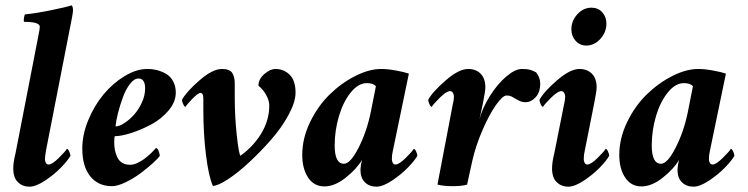

<svg xmlns="http://www.w3.org/2000/svg" viewBox="-20 -700 2835 728"><path d="M122.1 -546.9Q123 -552.7 125.5 -564.7Q127.9 -576.7 129.4 -585.2Q130.9 -593.8 130.9 -598.6Q130.9 -617.2 71.3 -617.2Q69.3 -620.1 70.8 -631.3Q72.3 -642.6 75.2 -645.5Q112.8 -648.9 172.9 -661.1Q232.9 -673.3 251 -679.7Q256.8 -676.3 256.8 -661.1Q256.8 -648.9 244.1 -587.9L154.3 -128.9Q150.4 -105.5 150.4 -96.7Q150.4 -88.9 153.8 -82.5Q157.2 -76.2 164.1 -76.2Q177.7 -76.2 203.4 -101.6Q229 -127 233.4 -135.7Q237.8 -135.7 242.4 -125.5Q247.1 -115.2 247.1 -109.4Q237.8 -92.3 211.9 -65.4Q186 -38.6 151.1 -15.4Q116.2 7.8 91.8 7.8Q65.4 7.8 47.9 -9.3Q30.3 -26.4 30.3 -61.5Q30.3 -85 39.1 -120.1Z M538.1 -438.5Q558.1 -438.5 576.2 -433.8Q594.2 -429.2 610.6 -419.4Q627 -409.7 636.7 -391.4Q646.5 -373 646.5 -348.6Q646.5 -313.5 619.1 -281Q591.8 -248.5 553.2 -228Q514.6 -207.5 477.1 -195.6Q439.5 -183.6 415 -183.6Q413.1 -177.7 413.1 -159.2Q413.1 -144 415.8 -130.6Q418.5 -117.2 424.6 -104Q430.7 -90.8 442.9 -83Q455.1 -75.2 472.7 -75.2Q479.5 -75.2 487.3 -77.1Q495.1 -79.1 502.4 -82.8Q509.8 -86.4 517.1 -90.8Q524.4 -95.2 531 -100.6Q537.6 -106 543.5 -110.8Q549.3 -115.7 554.4 -120.8Q559.6 -126 562.7 -129.4Q565.9 -132.8 568.4 -135.7L571.3 -138.7Q577.1 -138.7 581.5 -127.2Q585.9 -115.7 585.9 -109.4Q580.6 -100.6 560.3 -82Q540 -63.5 513.7 -43.7Q487.3 -23.9 456.5 -9Q425.8 5.9 404.3 5.9Q352.1 5.9 322 -31.7Q292 -69.3 292 -136.7Q292 -189.5 314.7 -244.6Q337.4 -299.8 372.6 -342Q407.7 -384.3 452.4 -411.4Q497.1 -438.5 538.1 -438.5ZM418 -220.7Q432.1 -220.7 451.4 -233.2Q470.7 -245.6 488.3 -265.1Q505.9 -284.7 518.1 -311.5Q530.3 -338.4 530.3 -364.3Q530.3 -402.3 504.9 -402.3Q488.3 -402.3 472.4 -381.3Q456.5 -360.4 445.6 -330.1Q434.6 -299.8 427.2 -270.5Q419.9 -241.2 418 -220.7Z M891.6 -109.4Q947.3 -149.4 977.5 -206.1Q1001 -251 1001 -299.8Q1001 -318.4 989.5 -339.4Q978 -360.4 960 -375Q960 -399.9 982.2 -419.2Q1004.4 -438.5 1024.4 -438.5Q1056.2 -438.5 1078.4 -416.5Q1100.6 -394.5 1100.6 -348.6Q1100.6 -313.5 1074.2 -264.6Q1047.9 -215.8 1007.8 -170.2Q967.8 -124.5 924.3 -84.2Q880.9 -43.9 843 -19.5Q805.2 4.9 787.1 4.9Q771 -31.7 761 -112.5Q751 -193.4 751 -283.2V-326.2Q751 -347.7 740.2 -347.7Q731 -347.7 709.2 -325.2Q687.5 -302.7 683.6 -294.9Q679.2 -294.9 674.6 -305.2Q669.9 -315.4 669.9 -321.3Q687 -352.5 736.6 -395.5Q786.1 -438.5 821.3 -438.5Q850.1 -438.5 860.1 -424.1Q870.1 -409.7 870.1 -383.8V-352.5V-333Q870.1 -257.8 877.7 -187.7Q885.3 -117.7 891.6 -109.4Z M1425.8 -438.5Q1450.2 -438.5 1481.7 -432.6Q1513.2 -426.8 1530.3 -420.9L1469.7 -128.9Q1465.8 -113.3 1465.8 -96.7Q1465.8 -88.9 1469.2 -82.5Q1472.7 -76.2 1479.5 -76.2Q1493.2 -76.2 1518.8 -101.6Q1544.4 -127 1548.8 -135.7Q1553.2 -135.7 1557.9 -125.5Q1562.5 -115.2 1562.5 -109.4Q1553.2 -92.3 1527.3 -65.4Q1501.5 -38.6 1466.6 -15.4Q1431.6 7.8 1407.2 7.8Q1380.4 7.8 1363.5 -8.8Q1346.7 -25.4 1346.7 -56.6Q1346.7 -61.5 1348.6 -75.2Q1349.6 -81.1 1352.5 -93.8Q1333.5 -60.5 1291.5 -26.9Q1249.5 6.8 1210 6.8Q1170.4 6.8 1148.2 -26.9Q1126 -60.5 1126 -112.3Q1126 -175.3 1155.5 -236.6Q1185.1 -297.9 1229.5 -341.3Q1273.9 -384.8 1326.7 -411.6Q1379.4 -438.5 1425.8 -438.5ZM1371.1 -384.8Q1338.9 -384.8 1310.3 -349.9Q1281.7 -314.9 1265.4 -260.3Q1249 -205.6 1249 -148.4Q1249 -79.1 1284.2 -79.1Q1308.6 -79.1 1339.6 -139.9Q1370.6 -200.7 1385.7 -274.4L1405.3 -373Q1395 -384.8 1371.1 -384.8Z M1959 -438.5Q1978.5 -438.5 1988.5 -435.8Q1998.5 -433.1 2012.7 -425.8Q2028.3 -406.2 2028.3 -382.8Q2028.3 -350.1 2011 -331.3Q1993.7 -312.5 1971.7 -312.5Q1962.9 -312.5 1955.3 -315.2Q1947.8 -317.9 1938 -323.7Q1928.2 -329.6 1926.8 -330.1Q1924.8 -331.1 1920.9 -333.3Q1917 -335.4 1915.5 -335.9Q1914.1 -336.4 1910.2 -337.2Q1906.2 -337.9 1900.4 -337.9Q1886.2 -337.9 1860.8 -302.2Q1835.4 -266.6 1809.6 -207Q1783.7 -147.5 1770.5 -88.9L1751 0Q1731.4 5.9 1696.3 5.9Q1662.1 5.9 1638.7 0L1696.3 -301.8Q1701.2 -321.3 1701.2 -334Q1701.2 -341.3 1697.3 -347.9Q1693.4 -354.5 1686.5 -354.5Q1672.9 -354.5 1647.2 -329.1Q1621.6 -303.7 1617.2 -294.9Q1612.8 -294.9 1608.2 -305.2Q1603.5 -315.4 1603.5 -321.3Q1619.6 -351.6 1669.7 -395Q1719.7 -438.5 1754.9 -438.5Q1784.7 -438.5 1802.5 -420.4Q1820.3 -402.3 1820.3 -369.1Q1820.3 -354.5 1811.5 -310.5Q1810.5 -305.2 1807.1 -289.6Q1803.7 -273.9 1800.8 -260.7Q1797.9 -247.6 1797.9 -248Q1809.6 -292 1837.9 -336.7Q1866.2 -381.3 1899.7 -409.9Q1933.1 -438.5 1959 -438.5Z M2118.2 -301.8Q2123 -321.3 2123 -334Q2123 -341.3 2119.1 -347.9Q2115.2 -354.5 2108.4 -354.5Q2094.7 -354.5 2069.1 -329.1Q2043.5 -303.7 2039.1 -294.9Q2034.7 -294.9 2030 -305.2Q2025.4 -315.4 2025.4 -321.3Q2041.5 -351.6 2091.6 -395Q2141.6 -438.5 2176.8 -438.5Q2206.5 -438.5 2224.4 -420.4Q2242.2 -402.3 2242.2 -369.1Q2242.2 -354.5 2233.4 -310.5L2197.3 -128.9Q2193.4 -113.3 2193.4 -96.7Q2193.4 -88.9 2196.8 -82.5Q2200.2 -76.2 2207 -76.2Q2220.7 -76.2 2246.3 -101.6Q2272 -127 2276.4 -135.7Q2280.8 -135.7 2285.4 -125.5Q2290 -115.2 2290 -109.4Q2280.8 -92.3 2254.9 -65.4Q2229 -38.6 2194.1 -15.4Q2159.2 7.8 2134.8 7.8Q2108.4 7.8 2090.8 -9.3Q2073.2 -26.4 2073.2 -61.5Q2073.2 -85 2082 -120.1ZM2222.7 -670.9Q2247.6 -670.9 2263.4 -653.6Q2279.3 -636.2 2279.3 -610.4Q2279.3 -577.6 2256.3 -552.5Q2233.4 -527.3 2203.1 -527.3Q2178.7 -527.3 2162.6 -545.2Q2146.5 -563 2146.5 -588.9Q2146.5 -621.1 2169.2 -646Q2191.9 -670.9 2222.7 -670.9Z M2627.9 -438.5Q2652.3 -438.5 2683.8 -432.6Q2715.3 -426.8 2732.4 -420.9L2671.9 -128.9Q2668 -113.3 2668 -96.7Q2668 -88.9 2671.4 -82.5Q2674.8 -76.2 2681.6 -76.2Q2695.3 -76.2 2720.9 -101.6Q2746.6 -127 2751 -135.7Q2755.4 -135.7 2760 -125.5Q2764.6 -115.2 2764.6 -109.4Q2755.4 -92.3 2729.5 -65.4Q2703.6 -38.6 2668.7 -15.4Q2633.8 7.8 2609.4 7.8Q2582.5 7.8 2565.7 -8.8Q2548.8 -25.4 2548.8 -56.6Q2548.8 -61.5 2550.8 -75.2Q2551.8 -81.1 2554.7 -93.8Q2535.6 -60.5 2493.7 -26.9Q2451.7 6.8 2412.1 6.8Q2372.6 6.8 2350.3 -26.9Q2328.1 -60.5 2328.1 -112.3Q2328.1 -175.3 2357.7 -236.6Q2387.2 -297.9 2431.6 -341.3Q2476.1 -384.8 2528.8 -411.6Q2581.5 -438.5 2627.9 -438.5ZM2573.2 -384.8Q2541 -384.8 2512.5 -349.9Q2483.9 -314.9 2467.5 -260.3Q2451.2 -205.6 2451.2 -148.4Q2451.2 -79.1 2486.3 -79.1Q2510.7 -79.1 2541.7 -139.9Q2572.8 -200.7 2587.9 -274.4L2607.4 -373Q2597.2 -384.8 2573.2 -384.8Z"/></svg>

Font: Crimson
Style: BoldItalic
Weight: 700
Italic angle: -11°
Version: Version 0.8